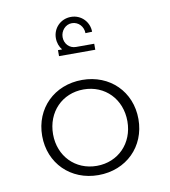

<svg xmlns="http://www.w3.org/2000/svg" viewBox="-78 -744 724 819"><g transform="rotate(-10 283.5 -334.5)"><path d="M205 -521H362V-547H283C255 -547 234 -569 234 -598C234 -625 255 -650 283 -650C312 -650 333 -626 333 -598L362 -599C362 -641 329 -677 284 -677C238 -677 205 -641 205 -599C205 -578 212 -560 223 -547H205ZM284 -404C163 -404 75 -317 75 -198C75 -79 163 8 283 8C404 8 492 -79 492 -198C492 -317 404 -404 284 -404ZM283 -32C190 -32 122 -102 122 -197C122 -293 190 -363 283 -363C376 -363 444 -293 444 -197C444 -102 376 -32 283 -32Z"/></g></svg>

Font: Sulaf Light
Style: Regular
Weight: 300
Designer: Bandar Raffah (Arabic) and Santiago Orozco (Latin)
Foundry: Caramella and Typemade
Version: Version 1.005;PS 001.005;hotconv 1.0.88;makeotf.lib2.5.64775